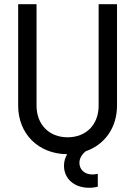

<svg xmlns="http://www.w3.org/2000/svg" viewBox="-20 -720 640 909"><path d="M534 -700H447V-220C447 -130 388 -70 300 -70C213 -70 153 -130 153 -220V-700H66V-220C66 -86 162 9 298 10C288 27 283 45 283 65C283 126 331 169 402 169C418 169 432 167 443 164V103C434 105 424 106 417 106C382 106 356 84 356 51C356 31 366 12 386 -4C476 -35 534 -116 534 -220Z"/></svg>

Font: CommitMonoNiceRocks
Style: Regular
Weight: 400
Monospace: yes
Designer: Eigil Nikolajsen
Foundry: Eigil Nikolajsen
Version: Version 1.143